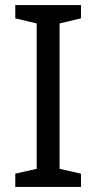

<svg xmlns="http://www.w3.org/2000/svg" viewBox="-20 -734 379 754"><path d="M298 0V-52L214 -71V-642L298 -662V-714H40V-662L124 -642V-71L40 -52V0Z"/></svg>

Font: Noto Sans Brahmi
Style: Regular
Weight: 400
Designer: Monotype Design Team
Foundry: Monotype Imaging Inc.
Version: Version 2.004